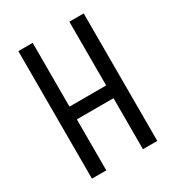

<svg xmlns="http://www.w3.org/2000/svg" viewBox="-154 -720 746 815"><g transform="rotate(-30 219.0 -312.5)"><path d="M58.6 -625H128.9V-312.5H308.6V-625H378.9V0H308.6V-250H128.9V0H58.6Z"/></g></svg>

Font: Sudo Var
Style: Regular
Weight: 400
Monospace: yes
Designer: Jens Kutilek
Foundry: Jens Kutilek
Version: Version 0.065;FEAKit 1.0